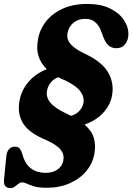

<svg xmlns="http://www.w3.org/2000/svg" viewBox="-34 -736 674 978"><path d="M203.5 220.5Q165 220.5 141.2 213.5Q117.5 206.5 103.5 199.8Q89.5 193 80 193Q69 193 59.8 200.2Q50.5 207.5 41 214.8Q31.5 222 19.5 222Q-18 222 -13.5 178.5L-1.5 57.5Q0.5 39 9.8 26.5Q19 14 35.5 11.5Q52.5 9.5 62.5 17.2Q72.5 25 79.5 48.5Q93.5 100 124.2 122.2Q155 144.5 198 144.5Q235.5 144.5 259.8 127Q284 109.5 289 79.5Q294 51 276 27.5Q258 4 207 -20Q115.5 -57 84.5 -106.2Q53.5 -155.5 65 -220Q73.5 -274 110.2 -317.8Q147 -361.5 204.5 -383.5Q142 -443.5 159.5 -534Q167 -583 198.2 -624.2Q229.5 -665.5 283.2 -690.8Q337 -716 412 -716Q479.5 -716 526.2 -693Q573 -670 597 -634.2Q621 -598.5 620 -560Q619.5 -532 603.8 -511.2Q588 -490.5 559 -490.5Q535.5 -490.5 520 -503.5Q504.5 -516.5 492.5 -546.5L482 -574.5Q471.5 -605.5 451.5 -622.8Q431.5 -640 400.5 -640Q364 -640 339.8 -619.8Q315.5 -599.5 310 -567.5Q304 -537 325.2 -512Q346.5 -487 392.5 -465Q482.5 -424 515.2 -369.5Q548 -315 537 -251.5Q529 -202 492 -161.8Q455 -121.5 396.5 -101.5Q434 -69 444.2 -32.5Q454.5 4 447 45.5Q439 94.5 406.5 134.2Q374 174 322 197.2Q270 220.5 203.5 220.5ZM301 -159Q315.5 -152.5 328 -146Q353.5 -153 370 -170.8Q386.5 -188.5 391 -211.5Q396.5 -242 375.5 -270.5Q354.5 -299 299 -326Q280 -333.5 263 -342.5Q240 -334.5 224.8 -316Q209.5 -297.5 205.5 -274Q199.5 -241.5 222.2 -213.5Q245 -185.5 301 -159Z"/></svg>

Font: Fraunces 72pt SuperSoft
Style: Bold Italic
Weight: 700
Italic angle: -16°
Version: Version 1.000;[0bf87f6ff]